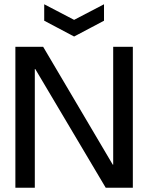

<svg xmlns="http://www.w3.org/2000/svg" viewBox="-20 -879 694 899"><path d="M52 0V-660H182L508 -108H510V-660H602V0H475L145 -556H143V0ZM187 -859 327 -786 467 -859V-782L327 -708L187 -782Z"/></svg>

Font: Bricolage Grotesque 96pt
Style: Regular
Weight: 400
Version: Version 1.001;gftools[0.9.33.dev8+g029e19f]